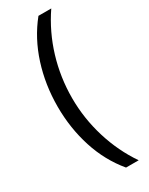

<svg xmlns="http://www.w3.org/2000/svg" viewBox="-227 -760 747 960"><g transform="rotate(-30 147.0 -280.0)"><path d="M46 -276Q46 -402 82.5 -516Q119 -630 190 -718H264Q198 -621 164 -508.5Q130 -396 130 -277Q130 -160 164.5 -47.5Q199 65 263 158H190Q118 72 82 -40Q46 -152 46 -276Z"/></g></svg>

Font: Noto Sans Thai Looped Condensed
Style: Regular
Weight: 400
Width: 3
Designer: Sasikarn Vongin, Ben Mitchell
Foundry: The Fontpad Ltd
Version: Version 1.001; ttfautohint (v1.8.4.7-5d5b)